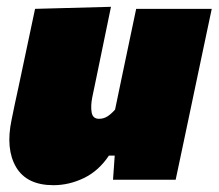

<svg xmlns="http://www.w3.org/2000/svg" viewBox="-20 -528 642 564"><path d="M137 16Q58.5 16 27.2 -37.2Q-4 -90.5 14 -176Q18.5 -198 23.2 -220.8Q28 -243.5 34.5 -273Q50.5 -347.5 61.2 -399Q72 -450.5 83 -502L306 -508Q295.5 -457 285 -406.2Q274.5 -355.5 263.5 -302L251 -242Q246 -216.5 249.2 -197.8Q252.5 -179 271 -179Q284.5 -179 295.8 -186.2Q307 -193.5 318 -206L338 -302Q349.5 -355.5 359.2 -403Q369 -450.5 380 -502H602Q591 -450.5 580.2 -399Q569.5 -347.5 553.5 -272.5L541 -213Q528 -151 517.5 -101.5Q507 -52 496 0H312L317 -71H300Q270 -26 226.5 -5Q183 16 137 16Z"/></svg>

Font: Commissioner Black
Style: Italic
Weight: 900
Italic angle: -12°
Designer: Kostas Bartsokas
Foundry: Kostas Bartsokas
Version: Version 1.000; ttfautohint (v1.8.3)